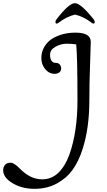

<svg xmlns="http://www.w3.org/2000/svg" viewBox="-296 -902 673 1212"><path d="M193 -268Q193 -547 185 -622Q157 -626 123 -626Q89 -626 54.5 -607Q20 -588 20 -557Q20 -505 57 -505Q72 -505 81 -495Q90 -485 90 -470Q90 -455 79 -445.5Q68 -436 49 -436Q14 -436 -10.5 -465.5Q-35 -495 -35 -535.5Q-35 -576 -15 -608.5Q5 -641 37 -660Q100 -696 180 -696Q277 -696 277 -638Q277 -610 272.5 -492.5Q268 -375 268 -270Q268 -90 224 43Q200 118 161.5 171Q123 224 61.5 257Q0 290 -78.5 290Q-157 290 -216.5 254.5Q-276 219 -276 173Q-276 152 -264 138.5Q-252 125 -229.5 125Q-207 125 -171 162Q-105 230 -30 230Q30 230 73 188Q116 146 142 74Q193 -70 193 -268ZM296 -779Q302 -772 302 -762.5Q302 -753 293 -753Q290 -753 283 -758Q231 -798 178 -810Q125 -798 73 -758Q66 -753 63 -753Q54 -753 54 -762.5Q54 -772 60 -779Q139 -882 176.5 -882Q214 -882 296 -779Z"/></svg>

Font: Macondo Swash Caps
Style: Regular
Weight: 400
Designer: John Vargas Beltran
Foundry: John Vargas Beltran
Version: Version 2.001